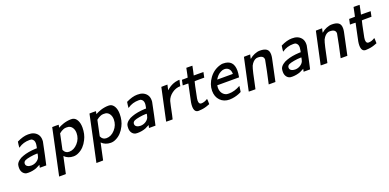

<svg xmlns="http://www.w3.org/2000/svg" viewBox="-4 -1440 5075 2503"><g transform="rotate(-20 2534.0 -188.5)"><path d="M165 -418Q251 -461 320 -461Q322 -461 328 -460.5Q334 -460 337 -460Q365 -460 384 -453Q424 -440 448.5 -408.5Q473 -377 473 -329Q473 -325 472.5 -318Q472 -311 472 -308Q432 -110 407 -2V0H317V-2L325 -38Q295 -21 269 -10Q215 10 156 10Q134 10 127 8Q97 0 79 -26Q61 -52 61 -90Q61 -115 66 -135Q75 -162 104.5 -185.5Q134 -209 169 -220Q242 -247 348 -252H368L373 -277Q378 -302 378 -318Q378 -367 339 -384Q332 -386 313 -386Q226 -386 161 -340Q156 -337 155 -337Q154 -338 159 -377Q164 -416 165 -418ZM150 -116Q150 -92 171 -78.5Q192 -65 223 -65Q262 -65 295 -85Q328 -105 341 -135Q343 -140 348 -160Q353 -180 353 -184Q353 -186 342 -186Q298 -185 249 -176.5Q200 -168 177 -157Q150 -143 150 -116Z M740 -443Q732 -405 732 -404L741 -409Q750 -414 767 -421.5Q784 -429 805.5 -436.5Q827 -444 856.5 -449.5Q886 -455 915 -455Q928 -455 938 -453Q975 -445 997 -404.5Q1019 -364 1019 -303Q1019 -211 982 -140Q935 -45 855 -7Q820 11 783 11Q707 11 657 -39V-36Q656 -35 632 80L608 193Q608 194 561 194H515V191L583 -127L650 -443Q650 -444 695 -444Q740 -444 740 -443ZM851 -373Q837 -375 820 -375Q795 -375 776 -366Q751 -357 719 -331L674 -118L677 -112Q698 -65 750 -65Q816 -65 869 -124.5Q922 -184 922 -262Q922 -304 903 -334.5Q884 -365 851 -373Z M1257 -443Q1249 -405 1249 -404L1258 -409Q1267 -414 1284 -421.5Q1301 -429 1322.5 -436.5Q1344 -444 1373.5 -449.5Q1403 -455 1432 -455Q1445 -455 1455 -453Q1492 -445 1514 -404.5Q1536 -364 1536 -303Q1536 -211 1499 -140Q1452 -45 1372 -7Q1337 11 1300 11Q1224 11 1174 -39V-36Q1173 -35 1149 80L1125 193Q1125 194 1078 194H1032V191L1100 -127L1167 -443Q1167 -444 1212 -444Q1257 -444 1257 -443ZM1368 -373Q1354 -375 1337 -375Q1312 -375 1293 -366Q1268 -357 1236 -331L1191 -118L1194 -112Q1215 -65 1267 -65Q1333 -65 1386 -124.5Q1439 -184 1439 -262Q1439 -304 1420 -334.5Q1401 -365 1368 -373Z M1680 -418Q1766 -461 1835 -461Q1837 -461 1843 -460.5Q1849 -460 1852 -460Q1880 -460 1899 -453Q1939 -440 1963.5 -408.5Q1988 -377 1988 -329Q1988 -325 1987.5 -318Q1987 -311 1987 -308Q1947 -110 1922 -2V0H1832V-2L1840 -38Q1810 -21 1784 -10Q1730 10 1671 10Q1649 10 1642 8Q1612 0 1594 -26Q1576 -52 1576 -90Q1576 -115 1581 -135Q1590 -162 1619.5 -185.5Q1649 -209 1684 -220Q1757 -247 1863 -252H1883L1888 -277Q1893 -302 1893 -318Q1893 -367 1854 -384Q1847 -386 1828 -386Q1741 -386 1676 -340Q1671 -337 1670 -337Q1669 -338 1674 -377Q1679 -416 1680 -418ZM1665 -116Q1665 -92 1686 -78.5Q1707 -65 1738 -65Q1777 -65 1810 -85Q1843 -105 1856 -135Q1858 -140 1863 -160Q1868 -180 1868 -184Q1868 -186 1857 -186Q1813 -185 1764 -176.5Q1715 -168 1692 -157Q1665 -143 1665 -116Z M2397 -454Q2399 -454 2404.5 -454.5Q2410 -455 2412 -455H2420L2417 -442Q2416 -439 2412 -422.5Q2408 -406 2405 -391.5Q2402 -377 2402 -373Q2338 -373 2284 -333Q2230 -293 2212 -237Q2209 -231 2197 -173Q2185 -115 2173.5 -59.5Q2162 -4 2160 -2V0H2115Q2070 0 2070 -2L2118 -226L2166 -449Q2166 -450 2209 -450H2251L2243 -414Q2242 -409 2240.5 -402.5Q2239 -396 2238.5 -392.5Q2238 -389 2237 -384.5Q2236 -380 2236 -379Q2236 -378 2236 -377Q2238 -379 2241 -381Q2243 -384 2254 -393Q2320 -446 2397 -454Z M2515 11Q2456 11 2456 -75Q2456 -98 2461 -127Q2463 -137 2487 -251.5Q2511 -366 2512 -369Q2512 -371 2473 -371H2435V-373L2443 -410L2450 -444H2490L2530 -445L2538 -478Q2546 -512 2551 -541L2557 -571H2599Q2641 -571 2641 -570Q2641 -569 2628 -506L2614 -444H2681Q2748 -444 2748 -443Q2748 -440 2740.5 -407Q2733 -374 2733 -371H2666Q2599 -371 2599 -369Q2594 -360 2552 -148Q2549 -132 2549 -118Q2549 -68 2583 -68Q2627 -68 2672 -98Q2676 -94 2676 -28V-24L2662 -19Q2606 4 2556 8Q2536 11 2515 11Z M3027 -460Q3171 -460 3171 -309Q3171 -274 3163 -234L3161 -219H2858Q2855 -186 2855 -185Q2855 -139 2877.5 -108Q2900 -77 2936 -68Q2945 -66 2967 -66Q3044 -66 3126 -113V-109Q3125 -107 3121 -72.5Q3117 -38 3116 -37Q3116 -34 3108 -29Q3049 0 2986 8Q2968 11 2947 11Q2868 11 2819 -40Q2770 -91 2770 -173Q2770 -264 2831 -347Q2898 -437 3006 -459Q3010 -460 3017 -460ZM3100 -299Q3098 -338 3076 -361.5Q3054 -385 3015 -385Q2990 -385 2965 -371Q2918 -349 2883 -289H3100Z M3559 -321Q3559 -379 3479 -379Q3469 -379 3459 -377Q3412 -364 3380 -302Q3369 -276 3352 -202Q3335 -128 3323 -66Q3311 -4 3309 -2V0H3262Q3216 0 3216 -2L3264 -226L3312 -449Q3312 -450 3356 -450H3399L3392 -421Q3391 -417 3390 -412Q3389 -407 3388.5 -404Q3388 -401 3387.5 -397.5Q3387 -394 3387 -393.5Q3387 -393 3387 -392Q3390 -395 3394 -398Q3419 -421 3458.5 -437.5Q3498 -454 3535 -454Q3595 -454 3625.5 -432Q3656 -410 3656 -358Q3656 -334 3651 -309Q3650 -304 3618.5 -155.5Q3587 -7 3586 -2V0H3493V-2Q3501 -34 3530 -172.5Q3559 -311 3559 -321Z M3825 -418Q3911 -461 3980 -461Q3982 -461 3988 -460.5Q3994 -460 3997 -460Q4025 -460 4044 -453Q4084 -440 4108.5 -408.5Q4133 -377 4133 -329Q4133 -325 4132.5 -318Q4132 -311 4132 -308Q4092 -110 4067 -2V0H3977V-2L3985 -38Q3955 -21 3929 -10Q3875 10 3816 10Q3794 10 3787 8Q3757 0 3739 -26Q3721 -52 3721 -90Q3721 -115 3726 -135Q3735 -162 3764.5 -185.5Q3794 -209 3829 -220Q3902 -247 4008 -252H4028L4033 -277Q4038 -302 4038 -318Q4038 -367 3999 -384Q3992 -386 3973 -386Q3886 -386 3821 -340Q3816 -337 3815 -337Q3814 -338 3819 -377Q3824 -416 3825 -418ZM3810 -116Q3810 -92 3831 -78.5Q3852 -65 3883 -65Q3922 -65 3955 -85Q3988 -105 4001 -135Q4003 -140 4008 -160Q4013 -180 4013 -184Q4013 -186 4002 -186Q3958 -185 3909 -176.5Q3860 -168 3837 -157Q3810 -143 3810 -116Z M4557 -321Q4557 -379 4477 -379Q4467 -379 4457 -377Q4410 -364 4378 -302Q4367 -276 4350 -202Q4333 -128 4321 -66Q4309 -4 4307 -2V0H4260Q4214 0 4214 -2L4262 -226L4310 -449Q4310 -450 4354 -450H4397L4390 -421Q4389 -417 4388 -412Q4387 -407 4386.5 -404Q4386 -401 4385.5 -397.5Q4385 -394 4385 -393.5Q4385 -393 4385 -392Q4388 -395 4392 -398Q4417 -421 4456.5 -437.5Q4496 -454 4533 -454Q4593 -454 4623.5 -432Q4654 -410 4654 -358Q4654 -334 4649 -309Q4648 -304 4616.5 -155.5Q4585 -7 4584 -2V0H4491V-2Q4499 -34 4528 -172.5Q4557 -311 4557 -321Z M4835 11Q4776 11 4776 -75Q4776 -98 4781 -127Q4783 -137 4807 -251.5Q4831 -366 4832 -369Q4832 -371 4793 -371H4755V-373L4763 -410L4770 -444H4810L4850 -445L4858 -478Q4866 -512 4871 -541L4877 -571H4919Q4961 -571 4961 -570Q4961 -569 4948 -506L4934 -444H5001Q5068 -444 5068 -443Q5068 -440 5060.5 -407Q5053 -374 5053 -371H4986Q4919 -371 4919 -369Q4914 -360 4872 -148Q4869 -132 4869 -118Q4869 -68 4903 -68Q4947 -68 4992 -98Q4996 -94 4996 -28V-24L4982 -19Q4926 4 4876 8Q4856 11 4835 11Z"/></g></svg>

Font: MathJax_SansSerif
Style: Italic
Weight: 400
Version: Version 1.1